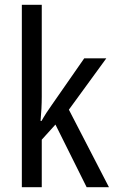

<svg xmlns="http://www.w3.org/2000/svg" viewBox="-20 -780 480 800"><path d="M154 -377V-760H71V0H154V-198L211 -261L341 0H434L267 -323L423 -537H331L196 -343C182 -324 164 -296 153 -276H149C152 -308 154 -345 154 -377Z"/></svg>

Font: Noto Sans Arabic UI Cn
Style: Regular
Weight: 400
Width: 3
Designer: Monotype Design Team, Nadine Chahine and Nizar Qandah
Foundry: Monotype Imaging Inc.
Version: Version 2.010